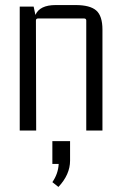

<svg xmlns="http://www.w3.org/2000/svg" viewBox="-20 -516 475 759"><path d="M200 -496H279Q336 -496 360.5 -474.5Q385 -453 385 -399V0H321V-435Q321 -443 312 -443H131Q122 -443 122 -435L123 0H58V-490H113L120 -457Q137 -496 200 -496ZM187 132V42H257V119Q257 174 211 223L187 204Q210 171 212 132Z"/></svg>

Font: Gemunu Libre Light
Style: Regular
Weight: 300
Designer: Puspanada Ekanayake, Sola Matas, Pathum Egodawatta, Kosala Senevirathne
Foundry: mooniak
Version: Version 1.100